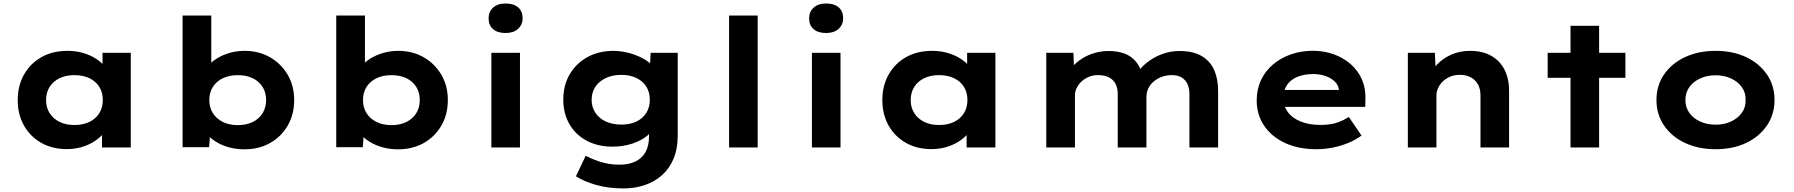

<svg xmlns="http://www.w3.org/2000/svg" viewBox="-20 -827 10061 1077"><path d="M354.5 9.4Q273 9.4 210.8 -26.1Q148.7 -61.6 114 -123.6Q79.4 -185.6 79.4 -265.3Q79.4 -346.4 114.7 -408.8Q150 -471.2 212.5 -506.5Q274.9 -541.7 358.5 -541.7Q406.2 -541.7 446.4 -529.9Q486.5 -518 517 -498.5Q547.6 -479.1 567.5 -454.9Q587.3 -430.6 592.4 -407.1L555 -405.1V-530.7H713.6V0H552.1V-139.4L586.2 -132.1Q581.9 -106 562 -80.8Q542.1 -55.6 511.1 -35.2Q480.2 -14.9 440.3 -2.7Q400.4 9.4 354.5 9.4ZM397.3 -125.8Q446.6 -125.8 482.4 -143.5Q518.2 -161.3 537.5 -192.9Q556.7 -224.5 556.7 -265.3Q556.7 -307.7 537.5 -339.1Q518.2 -370.5 482.4 -388Q446.6 -405.6 397.3 -405.6Q349.1 -405.6 313.5 -388Q277.9 -370.5 258.1 -339.1Q238.4 -307.7 238.4 -265.3Q238.4 -224.5 258.1 -192.9Q277.9 -161.3 313.5 -143.5Q349.1 -125.8 397.3 -125.8Z M1351.2 10.6Q1305.4 10.6 1264.7 -0.5Q1224 -11.6 1193.2 -30.7Q1162.3 -49.8 1142.2 -72.8Q1122 -95.7 1116.6 -118.4L1162.2 -123.5L1153 -1.3H1004.1V-740H1165.1V-404.4L1121.4 -410.3Q1127 -434.6 1147 -457.7Q1167 -480.9 1197.9 -499.9Q1228.9 -518.9 1268.4 -530.3Q1307.9 -541.7 1352 -541.7Q1431.3 -541.7 1493.9 -506.2Q1556.4 -470.6 1593.3 -408.4Q1630.1 -346.3 1630.1 -265.7Q1630.1 -185 1593.8 -122.4Q1557.4 -59.9 1494.7 -24.6Q1431.9 10.6 1351.2 10.6ZM1313.9 -125.2Q1362.1 -125.2 1398 -142.9Q1433.8 -160.7 1453.2 -192.3Q1472.7 -223.9 1472.7 -265.7Q1472.7 -308.1 1453 -339.5Q1433.2 -370.9 1397.9 -388.1Q1362.6 -405.4 1313.9 -405.4Q1265.7 -405.4 1229.9 -388.1Q1194 -370.9 1174.1 -339.5Q1154.1 -308.1 1154.1 -265.7Q1154.1 -223.9 1174.1 -192.3Q1194 -160.7 1229.9 -142.9Q1265.7 -125.2 1313.9 -125.2Z M2213.2 10.6Q2167.4 10.6 2126.7 -0.5Q2086 -11.6 2055.2 -30.7Q2024.3 -49.8 2004.2 -72.8Q1984 -95.7 1978.6 -118.4L2024.2 -123.5L2015 -1.3H1866.1V-740H2027.1V-404.4L1983.4 -410.3Q1989 -434.6 2009 -457.7Q2029 -480.9 2059.9 -499.9Q2090.9 -518.9 2130.4 -530.3Q2169.9 -541.7 2214 -541.7Q2293.3 -541.7 2355.9 -506.2Q2418.4 -470.6 2455.3 -408.4Q2492.1 -346.3 2492.1 -265.7Q2492.1 -185 2455.8 -122.4Q2419.4 -59.9 2356.7 -24.6Q2293.9 10.6 2213.2 10.6ZM2175.9 -125.2Q2224.1 -125.2 2260 -142.9Q2295.8 -160.7 2315.2 -192.3Q2334.7 -223.9 2334.7 -265.7Q2334.7 -308.1 2315 -339.5Q2295.2 -370.9 2259.9 -388.1Q2224.6 -405.4 2175.9 -405.4Q2127.7 -405.4 2091.9 -388.1Q2056 -370.9 2036.1 -339.5Q2016.1 -308.1 2016.1 -265.7Q2016.1 -223.9 2036.1 -192.3Q2056 -160.7 2091.9 -142.9Q2127.7 -125.2 2175.9 -125.2Z M2736.3 0V-530.7H2896.7V0ZM2816.1 -641.8Q2771.1 -641.8 2745.9 -663.4Q2720.7 -685 2720.7 -724.6Q2720.7 -761.1 2746.1 -784.3Q2771.5 -807.4 2816.1 -807.4Q2861.2 -807.4 2886.3 -785.8Q2911.5 -764.2 2911.5 -724.6Q2911.5 -688.2 2885.8 -665Q2860.2 -641.8 2816.1 -641.8Z M3477.3 230Q3392.1 230 3323 210.1Q3253.9 190.1 3210.6 161.8L3265.4 46.7Q3287.6 58.1 3315.8 69.7Q3344.1 81.4 3379.1 89Q3414.1 96.7 3456.7 96.7Q3508.1 96.7 3545 78.5Q3581.9 60.4 3601.2 25.6Q3620.6 -9.3 3620.6 -62.1V-129L3651.1 -123.8Q3643.8 -92.5 3609.9 -64.9Q3575.9 -37.3 3525 -20.8Q3474.1 -4.4 3414.9 -4.4Q3334.2 -4.4 3271.7 -37.3Q3209.3 -70.3 3174.5 -130Q3139.7 -189.7 3139.7 -268.2Q3139.7 -349.3 3176 -410.8Q3212.3 -472.3 3275.7 -507Q3339.1 -541.7 3421.8 -541.7Q3447.8 -541.7 3478.7 -536.4Q3509.6 -531 3540.1 -520Q3570.5 -508.9 3596.1 -493.8Q3621.8 -478.6 3638.3 -459.6Q3654.8 -440.5 3656.4 -419.2L3623.4 -410.6L3629.8 -530.7H3781.6V-65.5Q3781.6 7.4 3758.4 62.9Q3735.3 118.4 3693.5 155.6Q3651.7 192.9 3596 211.4Q3540.4 230 3477.3 230ZM3465.9 -128.1Q3514 -128.1 3550 -145.3Q3586.1 -162.6 3605.6 -194.2Q3625.1 -225.8 3625.1 -267Q3625.1 -309.3 3605.9 -340.4Q3586.6 -371.5 3550.6 -389.2Q3514.6 -407 3465.9 -407Q3415.7 -407 3378.1 -389.2Q3340.6 -371.5 3319.6 -340.1Q3298.7 -308.8 3298.7 -267Q3298.7 -226.2 3319.6 -194.6Q3340.6 -163 3378.1 -145.5Q3415.7 -128.1 3465.9 -128.1Z M4069.7 0V-740H4230.1V0Z M4534.3 0V-530.7H4694.7V0ZM4614.1 -641.8Q4569.1 -641.8 4543.9 -663.4Q4518.7 -685 4518.7 -724.6Q4518.7 -761.1 4544.1 -784.3Q4569.5 -807.4 4614.1 -807.4Q4659.2 -807.4 4684.3 -785.8Q4709.5 -764.2 4709.5 -724.6Q4709.5 -688.2 4683.8 -665Q4658.2 -641.8 4614.1 -641.8Z M5204.5 9.4Q5123 9.4 5060.8 -26.1Q4998.7 -61.6 4964 -123.6Q4929.4 -185.6 4929.4 -265.3Q4929.4 -346.4 4964.7 -408.8Q5000 -471.2 5062.5 -506.5Q5124.9 -541.7 5208.5 -541.7Q5256.2 -541.7 5296.4 -529.9Q5336.5 -518 5367 -498.5Q5397.6 -479.1 5417.5 -454.9Q5437.3 -430.6 5442.4 -407.1L5405 -405.1V-530.7H5563.6V0H5402.1V-139.4L5436.2 -132.1Q5431.9 -106 5412 -80.8Q5392.1 -55.6 5361.1 -35.2Q5330.2 -14.9 5290.3 -2.7Q5250.4 9.4 5204.5 9.4ZM5247.3 -125.8Q5296.6 -125.8 5332.4 -143.5Q5368.2 -161.3 5387.5 -192.9Q5406.7 -224.5 5406.7 -265.3Q5406.7 -307.7 5387.5 -339.1Q5368.2 -370.5 5332.4 -388Q5296.6 -405.6 5247.3 -405.6Q5199.1 -405.6 5163.5 -388Q5127.9 -370.5 5108.1 -339.1Q5088.4 -307.7 5088.4 -265.3Q5088.4 -224.5 5108.1 -192.9Q5127.9 -161.3 5163.5 -143.5Q5199.1 -125.8 5247.3 -125.8Z M5849 0V-530.7H6001.2L6005.8 -412.8L5973.5 -423.3Q5987.8 -446.7 6010.1 -467.7Q6032.3 -488.7 6061.4 -505.3Q6090.5 -521.9 6125.4 -531.4Q6160.4 -540.9 6200.6 -540.9Q6245.9 -540.9 6284.3 -527.8Q6322.7 -514.8 6349.6 -483.9Q6376.6 -453.1 6389.9 -402.1L6354.3 -406.4L6362.4 -421.6Q6378.4 -445.5 6402.4 -466.6Q6426.3 -487.6 6456.5 -504.4Q6486.6 -521.1 6521.9 -531Q6557.3 -540.9 6596.2 -540.9Q6673 -540.9 6721.2 -512.3Q6769.3 -483.7 6791.1 -433.5Q6812.8 -383.3 6812.8 -317.6V0H6651.9V-300.3Q6651.9 -331.7 6641.2 -355.1Q6630.5 -378.6 6608.8 -392.1Q6587 -405.7 6553.8 -405.7Q6523.2 -405.7 6497.1 -396.1Q6471 -386.4 6451.5 -369.8Q6431.9 -353.2 6421.3 -331Q6410.7 -308.8 6410.7 -282.3V0H6249.8V-301.1Q6249.8 -331.7 6237.9 -355.7Q6226 -379.7 6201.2 -392.7Q6176.5 -405.7 6137.5 -405.7Q6110 -405.7 6086.1 -395.3Q6062.2 -384.9 6045.1 -368.5Q6028.1 -352.1 6019 -332.4Q6009.8 -312.7 6009.8 -295.1V0Z M7363.9 10Q7263 10 7187.4 -25.4Q7111.8 -60.7 7070.5 -122.7Q7029.3 -184.6 7029.3 -263.3Q7029.3 -326.2 7053.5 -377.7Q7077.8 -429.2 7121.1 -465.7Q7164.4 -502.2 7221.7 -522.2Q7279 -542.2 7344 -542.2Q7407.6 -542.2 7462.2 -522.3Q7516.7 -502.4 7557.2 -466.7Q7597.6 -431 7619.2 -381.9Q7640.8 -332.8 7639.2 -274L7638.2 -227.4H7136.9L7113.9 -322.6H7507.8L7490.6 -301.9V-322.4Q7488.3 -348.9 7468 -368.9Q7447.8 -388.9 7416.1 -400.2Q7384.5 -411.6 7346.3 -411.6Q7298.1 -411.6 7259.8 -396.8Q7221.6 -382 7200.2 -351.7Q7178.9 -321.4 7178.9 -275.5Q7178.9 -231.8 7203.8 -198.2Q7228.7 -164.6 7275.9 -145.5Q7323.1 -126.3 7386.4 -126.3Q7444.2 -126.3 7482.1 -139.8Q7520 -153.3 7545.8 -171.3L7617.3 -66.6Q7582.9 -41.7 7541.8 -24.8Q7500.7 -8 7455.5 1Q7410.3 10 7363.9 10Z M7877.1 0V-530.7H8028.9L8034.7 -400.7L7994.7 -389.7Q8008.3 -430.2 8040.4 -464.5Q8072.6 -498.9 8120.3 -520.3Q8168 -541.7 8225.5 -541.7Q8296.7 -541.7 8345.5 -513.7Q8394.3 -485.6 8419.7 -435.3Q8445 -385 8445 -318.6V0H8284.6V-292.8Q8284.6 -328.2 8270.1 -354Q8255.7 -379.7 8229.5 -393.6Q8203.3 -407.6 8168.3 -407.1Q8138.2 -407.1 8113.9 -396.7Q8089.6 -386.3 8072.3 -369.3Q8055.1 -352.3 8046.3 -332.3Q8037.5 -312.2 8037.5 -292V0H7957.8Q7923.5 0 7903.3 0Q7883.1 0 7877.1 0Z M8789.6 0V-682.3H8950V0ZM8661.5 -390.6V-530.7H9097.5V-390.6Z M9603.1 10Q9506.9 10 9431.8 -25.3Q9356.7 -60.6 9314.2 -123.1Q9271.7 -185.7 9271.7 -265.9Q9271.7 -347 9314.2 -409.1Q9356.7 -471.2 9431.8 -506.5Q9506.9 -541.7 9603.1 -541.7Q9701 -541.7 9775 -506.5Q9849 -471.2 9891.5 -409.1Q9934 -347 9934 -265.9Q9934 -185.7 9891.5 -123.1Q9849 -60.6 9775 -25.3Q9701 10 9603.1 10ZM9603.6 -127.6Q9651.2 -127.6 9689.5 -145.2Q9727.8 -162.7 9750.4 -194Q9773 -225.4 9771.6 -265.9Q9773 -307.4 9750.4 -338.5Q9727.8 -369.6 9689.5 -387.1Q9651.2 -404.7 9603.6 -404.7Q9556.1 -404.7 9517.2 -387.1Q9478.4 -369.6 9456 -338.3Q9433.7 -307 9434.1 -265.9Q9433.7 -225.4 9456 -194Q9478.4 -162.7 9517.2 -145.2Q9556.1 -127.6 9603.6 -127.6Z"/></svg>

Font: Lexend Giga
Style: Regular
Weight: 400
Designer: Bonnie Shaver-Troup, Thomas Jockin
Foundry: Lexend
Version: Version 1.007